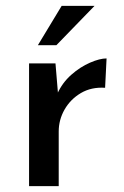

<svg xmlns="http://www.w3.org/2000/svg" viewBox="-20 -634 421 654"><path d="M169 -418 179 -298 175 -314Q192 -352 222.5 -379Q253 -406 286.5 -420.5Q320 -435 343 -435L338 -335Q291 -338 255.5 -317Q220 -296 200 -261Q180 -226 180 -186V0H79V-418ZM302 -614 172 -480H109L190 -614Z"/></svg>

Font: Reem Kufi Fun
Style: Regular
Weight: 400
Designer: Khaled Hosny
Version: Version 1.005